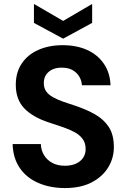

<svg xmlns="http://www.w3.org/2000/svg" viewBox="-20 -941 643 973"><path d="M309 12Q234 12 174 -14Q114 -40 80 -90Q46 -140 44 -211H187Q188 -180 203 -155Q218 -130 245 -115.5Q272 -101 309 -101Q341 -101 364.5 -111.5Q388 -122 401 -141Q414 -160 414 -186Q414 -216 399 -236.5Q384 -257 358.5 -271Q333 -285 299.5 -296.5Q266 -308 229 -320Q146 -347 103 -392Q60 -437 60 -511Q60 -574 90 -619Q120 -664 174 -688Q228 -712 297 -712Q369 -712 422.5 -687.5Q476 -663 507 -617Q538 -571 540 -509H395Q394 -532 382 -552.5Q370 -573 348 -585.5Q326 -598 296 -598Q269 -599 248 -590Q227 -581 214.5 -563.5Q202 -546 202 -520Q202 -495 214 -478Q226 -461 248.5 -448.5Q271 -436 300.5 -425.5Q330 -415 365 -404Q418 -386 461.5 -361.5Q505 -337 531 -298Q557 -259 557 -195Q557 -140 528.5 -93Q500 -46 445 -17Q390 12 309 12ZM300 -745 152 -825V-921L300 -835L447 -921V-825Z"/></svg>

Font: DM Sans 17pt
Style: Bold
Weight: 700
Version: Version 4.004;gftools[0.9.30]